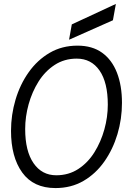

<svg xmlns="http://www.w3.org/2000/svg" viewBox="-20 -944 640 976"><path d="M262 12Q150 12 93 -67Q36 -146 36 -279Q36 -360 59 -437.5Q82 -515 126 -577Q170 -639 232.5 -675.5Q295 -712 374 -712Q449 -712 499 -676Q549 -640 574.5 -574.5Q600 -509 600 -421Q600 -339 577 -262Q554 -185 510.5 -123Q467 -61 404.5 -24.5Q342 12 262 12ZM266 -53Q329 -53 378 -85Q427 -117 460 -170Q493 -223 510.5 -286Q528 -349 528 -412Q528 -525 486 -585.5Q444 -646 370 -646Q307 -646 258 -614Q209 -582 176 -529.5Q143 -477 125.5 -414Q108 -351 108 -288Q108 -176 150.5 -114.5Q193 -53 266 -53ZM331 -742 345 -820 569 -924 554 -841Z"/></svg>

Font: DM Mono Light
Style: Italic
Weight: 300
Italic angle: -10°
Designer: Colophon Foundry
Foundry: Colophon Foundry
Version: Version 1.000; ttfautohint (v1.8.2.53-6de2)